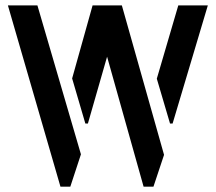

<svg xmlns="http://www.w3.org/2000/svg" viewBox="-20 -704 813 724"><path d="M9.8 -683.6 208 0H245.1L285.2 -122.1L121.1 -683.6ZM252 -408.2 301.8 -238.3H311.5Q347.7 -363.3 383.8 -490.2L521.5 0H558.6L598.6 -120.1L439.5 -683.6H329.1ZM571.3 -407.2 621.1 -238.3H630.9L763.7 -683.6H652.3Z"/></svg>

Font: Post No Bills Colombo
Style: Bold
Weight: 700
Designer: Kosala Senevirathne, Siva Puranthara, Lasantha Premarathna, Tharique Azeez
Foundry: Mooniak
Version: Version 1.220 ; ttfautohint (v1.6)